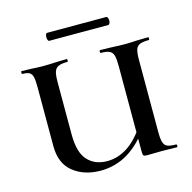

<svg xmlns="http://www.w3.org/2000/svg" viewBox="-92 -685 790 790"><g transform="rotate(-15 302.5 -290.5)"><path d="M368 -456Q365 -456 365 -462Q365 -468 368 -468L413 -467Q451 -465 472 -465Q493 -465 527 -467L572 -468Q575 -468 575 -462Q575 -456 572 -456Q546 -456 533.5 -450.5Q521 -445 516.5 -431Q512 -417 512 -387V-81Q512 -51 516.5 -36.5Q521 -22 533 -17Q545 -12 570 -12Q573 -12 573 -6Q573 0 570 0L505 -1L444 0Q432 0 428.5 -3Q425 -6 425 -19V-385Q425 -415 421 -429.5Q417 -444 405 -450Q393 -456 368 -456ZM243 12Q173 12 126.5 -25Q80 -62 80 -136V-387Q80 -417 76.5 -431Q73 -445 63.5 -450.5Q54 -456 33 -456Q31 -456 31 -462Q31 -468 33 -468L72 -467Q106 -465 124 -465Q147 -465 185 -467L226 -468Q228 -468 228 -462Q228 -456 226 -456Q200 -456 187 -450Q174 -444 169.5 -429.5Q165 -415 165 -385V-163Q165 -86 196 -52.5Q227 -19 279 -19Q325 -19 366.5 -46Q408 -73 448 -135L462 -122Q413 -52 359.5 -20Q306 12 243 12ZM168 -576Q168 -583 170 -588Q172 -593 176 -593H427Q431 -593 433.5 -588Q436 -583 436 -576Q436 -569 433.5 -564Q431 -559 427 -559H176Q172 -559 170 -564.5Q168 -570 168 -576Z"/></g></svg>

Font: Cormorant Unicase SemiBold
Style: Regular
Weight: 600
Designer: Christian Thalmann (Catharsis Fonts)
Foundry: Catharsis Fonts
Version: Version 4.000